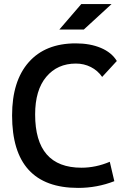

<svg xmlns="http://www.w3.org/2000/svg" viewBox="-20 -917 626 947"><path d="M365.2 9.8Q39.6 9.8 39.6 -347.7Q39.6 -517.1 121.6 -610.1Q203.6 -703.1 353.5 -703.1Q424.3 -703.1 477.5 -680.7Q530.8 -658.2 556.2 -616.2L483.9 -537.6Q461.9 -569.3 428 -586.4Q394 -603.5 354.5 -603.5Q263.2 -603.5 208.3 -538.1Q153.3 -472.7 153.3 -352.5Q153.3 -89.8 381.8 -89.8Q452.6 -89.8 521.5 -119.1L543.9 -23.4Q459 9.8 365.2 9.8ZM272.9 -771.5 380.9 -897H530.3L393.6 -771.5Z"/></svg>

Font: Cascadia Code Medium
Style: Regular
Weight: 500
Monospace: yes
Designer: Aaron Bell
Foundry: Saja Typeworks
Version: Version 2407.024